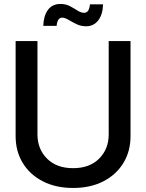

<svg xmlns="http://www.w3.org/2000/svg" viewBox="-20 -934 735 966"><path d="M526.9 -727.5H636.7V-249Q636.7 -172.9 600.8 -114Q564.9 -55.2 500 -21.7Q435.1 11.7 347.7 11.7Q260.7 11.7 195.6 -21.7Q130.4 -55.2 94.5 -114Q58.6 -172.9 58.6 -249V-727.5H168.5V-257.8Q168.5 -184.1 216.6 -136Q264.6 -87.9 347.7 -87.9Q430.7 -87.9 478.8 -136Q526.9 -184.1 526.9 -257.8ZM413.1 -801.8Q387.2 -801.8 364.7 -812.7Q342.3 -823.7 324.2 -834.5Q306.2 -845.2 293 -845.2Q279.3 -845.2 272.5 -832.8Q265.6 -820.3 265.1 -803.7H197.8Q199.2 -853.5 220.9 -883.8Q242.7 -914.1 283.7 -914.1Q311 -914.1 331.8 -903.1Q352.5 -892.1 369.9 -880.9Q387.2 -869.6 403.8 -869.6Q428.7 -869.6 432.6 -912.1H498.5Q497.1 -860.8 474.1 -831.3Q451.2 -801.8 413.1 -801.8Z"/></svg>

Font: Inter Tight Medium
Style: Regular
Weight: 500
Designer: Rasmus Andersson
Foundry: rsms
Version: Version 3.004; ttfautohint (v1.8.4.7-5d5b)